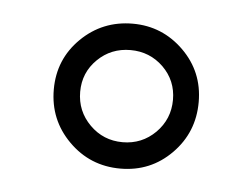

<svg xmlns="http://www.w3.org/2000/svg" viewBox="-31 -755 380 290"><g transform="rotate(5 159.5 -610.0)"><path d="M269.5 -610.4C269.5 -641 258.8 -666.8 237.3 -688C215.8 -709.1 190.1 -719.7 160.2 -719.7C129.6 -719.7 103.5 -709.1 82 -688C60.5 -666.8 49.8 -641 49.8 -610.4C49.8 -579.8 60.5 -553.7 82 -532.2C103.5 -510.7 129.6 -500 160.2 -500C190.8 -500 216.6 -510.7 237.8 -532.2C259 -553.7 269.5 -579.8 269.5 -610.4ZM230.5 -610.4C230.5 -590.8 223.6 -574.2 210 -560.5C196.3 -546.9 179.7 -540 160.2 -540C140.6 -540 124 -546.9 110.4 -560.5C96.7 -574.2 89.8 -590.8 89.8 -610.4C89.8 -629.9 96.7 -646.3 110.4 -659.7C124 -673 140.6 -679.7 160.2 -679.7C179.7 -679.7 196.3 -673 210 -659.7C223.6 -646.3 230.5 -629.9 230.5 -610.4Z"/></g></svg>

Font: FreeUniversal
Style: Regular
Weight: 400
Version: Version 1.001